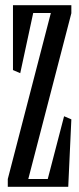

<svg xmlns="http://www.w3.org/2000/svg" viewBox="-20 -720 305 740"><path d="M255 -700H30V-450L58 -438L108 -670H176L10 -30V0H243L255 -260L227 -272L164 -30H89L255 -669Z"/></svg>

Font: Americaine Condensed
Style: Regular
Weight: 400
Width: 3
Designer: Alan Madić
Foundry: ESAD Valence
Version: Version 0.001;Glyphs 3.1.2 (3151)